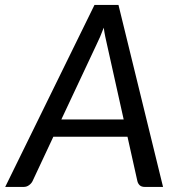

<svg xmlns="http://www.w3.org/2000/svg" viewBox="-52 -736 690 756"><path d="M590 0H518Q505.5 0 498.5 -6.2Q491.5 -12.5 489 -22.5L450 -197.5H158L76 -22.5Q71.5 -13.5 62.2 -6.8Q53 0 41.5 0H-31.5L320 -716.5H414.5ZM189.5 -265.5H435L369 -562Q366 -575 362.5 -591.5Q359 -608 356.5 -627Q349.5 -608 342.2 -591.2Q335 -574.5 328.5 -561.5Z"/></svg>

Font: Lato TR
Style: Italic
Weight: 400
Italic angle: -12°
Designer: Lukasz Dziedzic
Foundry: tyPoland Lukasz Dziedzic
Version: Version 1.104 2013